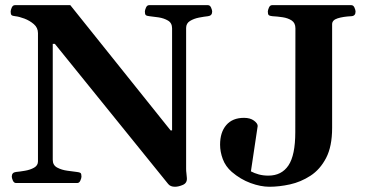

<svg xmlns="http://www.w3.org/2000/svg" viewBox="-20 -713 1429 748"><path d="M42.5 0Q34.2 0 30 -9.8Q25.9 -19.5 25.9 -24.9Q25.9 -41 42 -43Q57.6 -44.4 77.6 -47.9Q97.7 -51.3 112.8 -59.8Q127.9 -68.4 127.9 -84V-584Q127.9 -605 111.8 -618.9Q95.7 -632.8 75 -640.6Q54.2 -648.4 39.1 -649.9Q28.8 -650.9 25.1 -654.1Q21.5 -657.2 21.5 -668Q21.5 -673.3 25.6 -683.1Q29.8 -692.9 38.1 -692.9H253.9L644.5 -205.1H650.4V-602.5Q650.4 -623.5 634.5 -632.8Q618.7 -642.1 597.9 -645.3Q577.1 -648.4 562 -649.9Q551.8 -650.9 548.1 -654.1Q544.4 -657.2 544.4 -668Q544.4 -673.3 548.6 -683.1Q552.7 -692.9 561 -692.9H790Q798.3 -692.9 802.5 -683.1Q806.6 -673.3 806.6 -668Q806.6 -651.9 790.5 -649.9Q775.9 -648.4 755.6 -644.5Q735.4 -640.6 720.2 -631.3Q705.1 -622.1 705.1 -604V-55.2Q705.1 -45.9 706.1 -39.8Q707 -33.7 708 -19.5Q709.5 0 692.4 7.3Q675.3 14.6 661.6 14.6Q644 14.6 635.3 3.9L193.8 -542H185.5V-90.3Q185.5 -69.3 202.9 -60.1Q220.2 -50.8 242.7 -47.9Q265.1 -44.9 279.8 -43Q290 -42 293.7 -39.1Q297.4 -36.1 297.4 -24.9Q297.4 -19.5 293.2 -9.8Q289.1 0 280.8 0ZM1029.8 14.6Q995.6 14.6 956.3 0.2Q917 -14.2 882.8 -43.5Q858.4 -64.9 847.9 -93.3Q837.4 -121.6 837.4 -149.4Q837.4 -197.8 861.6 -225.8Q885.7 -253.9 930.7 -253.9Q954.6 -253.9 969.2 -243.2Q983.9 -232.4 983.9 -222.2L957.5 -45.4Q971.2 -38.1 988.3 -33.4Q1005.4 -28.8 1025.4 -28.8Q1077.1 -28.8 1103.8 -68.6Q1130.4 -108.4 1130.4 -198.2L1130.9 -602.5Q1130.9 -623.5 1116.5 -633.1Q1102.1 -642.6 1081.3 -645.8Q1060.5 -648.9 1041 -649.9Q1030.8 -650.9 1027.1 -654.1Q1023.4 -657.2 1023.4 -668Q1023.4 -673.3 1027.6 -683.1Q1031.7 -692.9 1040 -692.9H1348.6Q1356.9 -692.9 1361.1 -683.1Q1365.2 -673.3 1365.2 -668Q1365.2 -650.9 1349.1 -649.9Q1316.9 -648.4 1295.4 -641.6Q1273.9 -634.8 1273.9 -618.7V-214.4Q1273.9 -142.6 1250.5 -97.7Q1227.1 -52.7 1189.5 -28.3Q1151.9 -3.9 1109.6 5.4Q1067.4 14.6 1029.8 14.6Z"/></svg>

Font: Gelasio SemiBold
Style: Regular
Weight: 600
Designer: Eben Sorkin
Foundry: Eben Sorkin
Version: Version 1.008